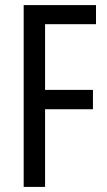

<svg xmlns="http://www.w3.org/2000/svg" viewBox="-20 -800 420 754"><path d="M157 -66H73V-780H357V-705H157V-447H345V-371H157Z"/></svg>

Font: Noto Sans Malayalam UI ExtraCondensed
Style: Regular
Weight: 400
Width: 2
Designer: Jelle Bosma - Monotype Design Team
Foundry: Monotype Imaging Inc.
Version: Version 2.104; ttfautohint (v1.8.4.7-5d5b)